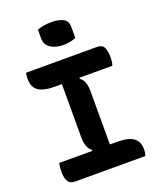

<svg xmlns="http://www.w3.org/2000/svg" viewBox="-166 -1029 933 1129"><g transform="rotate(-20 300.0 -464.5)"><path d="M205 -914Q243 -929 295 -929Q339 -929 367 -914.5Q395 -900 395 -862V-793Q378 -786 357.5 -782Q337 -778 315 -778Q267 -778 236 -799.5Q205 -821 205 -858ZM545 0H105Q74 0 61.5 -21.5Q49 -43 49 -80Q49 -96 50.5 -110.5Q52 -125 55 -135H261L263 -141Q228 -165 228 -231V-565H184Q115 -565 82 -587.5Q49 -610 49 -662Q49 -684 53 -700H495Q531 -700 541 -675.5Q551 -651 551 -616Q551 -604 549.5 -591Q548 -578 544 -565H339L337 -559Q372 -535 372 -469V-135H417Q471 -135 500 -122.5Q529 -110 540 -88.5Q551 -67 551 -40Q551 -18 545 0Z"/></g></svg>

Font: Recursive Mn Csl St
Style: Bold
Weight: 700
Monospace: yes
Version: Version 1.079;hotconv 1.0.112;makeotfexe 2.5.65598; ttfautoh